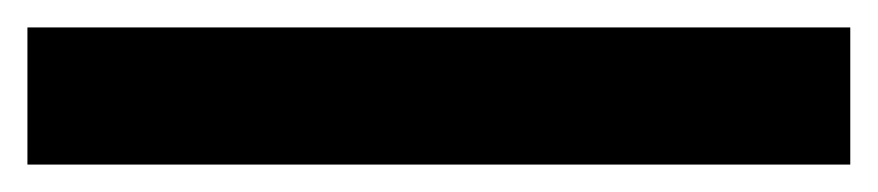

<svg xmlns="http://www.w3.org/2000/svg" viewBox="-20 -20 640 140"><path d="M0 100H600V0H0Z"/></svg>

Font: Matrix Sans Video
Style: Regular
Weight: 400
Designer: Brad Neil
Version: Version 1.100